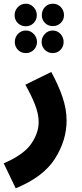

<svg xmlns="http://www.w3.org/2000/svg" viewBox="-56 -788 445 1038"><path d="M29 230Q178 169 241 70Q304 -29 304 -136Q304 -197 282.5 -261.5Q261 -326 221 -399L81 -330Q114 -272 133.5 -221.5Q153 -171 153 -129Q153 -68 112 -9.5Q71 49 -36 95ZM84 -646Q108 -646 125.5 -663Q143 -680 143 -706Q143 -731 125.5 -749.5Q108 -768 84 -768Q58 -768 40.5 -749.5Q23 -731 23 -706Q23 -680 40.5 -663Q58 -646 84 -646ZM230 -647Q255 -647 272.5 -664Q290 -681 290 -706Q290 -732 272.5 -750Q255 -768 230 -768Q204 -768 187 -750Q170 -732 170 -706Q170 -681 187 -664Q204 -647 230 -647ZM84 -501Q109 -501 126.5 -518.5Q144 -536 144 -561Q144 -586 126.5 -604.5Q109 -623 84 -623Q58 -623 41 -604.5Q24 -586 24 -561Q24 -536 41 -518.5Q58 -501 84 -501ZM229 -501Q254 -501 271 -518.5Q288 -536 288 -561Q288 -586 271 -604.5Q254 -623 229 -623Q204 -623 186.5 -604.5Q169 -586 169 -561Q169 -536 186.5 -518.5Q204 -501 229 -501Z"/></svg>

Font: Noto Sans Arabic Condensed Extra
Style: Regular
Weight: 800
Width: 3
Designer: Nadine Chahine - Monotype Design Team
Foundry: Monotype Imaging Inc.
Version: Version 1.902